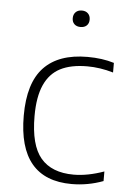

<svg xmlns="http://www.w3.org/2000/svg" viewBox="-54 -788 558 836"><g transform="rotate(5 225.0 -370.0)"><path d="M57.5 -270Q57.5 -413 122 -480.8Q186.5 -548.5 312.5 -548.5Q377 -548.5 428.5 -532.5V-490.5Q370.5 -507.5 315 -507.5Q243.5 -507.5 197.2 -483.8Q151 -460 127.8 -408Q104.5 -356 104.5 -272Q104.5 -145 152.2 -88.8Q200 -32.5 296 -32.5Q357 -32.5 428.5 -58V-16Q361.5 9 291 9Q57.5 9 57.5 -270ZM233 -711Q233 -727.5 243 -737.5Q253 -747.5 270 -747.5Q287 -747.5 297 -737.5Q307 -727.5 307 -711Q307 -694.5 297 -685Q287 -675.5 270 -675.5Q253 -675.5 243 -685Q233 -694.5 233 -711Z"/></g></svg>

Font: Encode Sans Semi Expanded ExLight
Style: Regular
Weight: 275
Width: 6
Designer: Multiple Designers
Foundry: Impallari Type
Version: Version 2.000